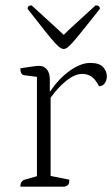

<svg xmlns="http://www.w3.org/2000/svg" viewBox="-20 -697 419 717"><path d="M56 0Q56 -21 72 -26L118 -39V-410L71 -416Q56 -418 56 -442Q89 -447 103.5 -449Q118 -451 127 -451Q144 -451 155 -438Q166 -425 166 -400V-356H168Q198 -402 239.5 -432Q281 -462 317 -462Q351 -462 365 -446.5Q379 -431 379 -412Q379 -397 371 -386Q363 -375 350 -375Q335 -403 320 -412Q305 -421 287 -421Q259 -421 227 -395Q195 -369 169 -332V-40L239 -26Q239 -14 235.5 -8.5Q232 -3 221 0ZM218 -514Q213 -514 206 -518Q199 -522 186 -536Q173 -550 148.5 -580.5Q124 -611 83 -664Q83 -677 98 -677Q145 -634 173.5 -608Q202 -582 218 -567Q233 -582 261.5 -608Q290 -634 337 -677Q353 -677 353 -664Q311 -611 286.5 -580.5Q262 -550 249 -536Q236 -522 229.5 -518Q223 -514 218 -514Z"/></svg>

Font: Petrona ExtraLight
Style: Regular
Weight: 200
Designer: Ringo R. Seeber
Foundry: Ringo R. Seeber
Version: Version 2.001; ttfautohint (v1.8.3)